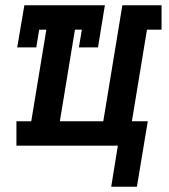

<svg xmlns="http://www.w3.org/2000/svg" viewBox="-20 -550 640 725"><path d="M400 155 425 0H42V-92H98L155 -438H128L117 -371H45L72 -530H376L350 -371H278L289 -438H263L206 -92H370L442 -530H590V-438H535L478 -92H538L497 155Z"/></svg>

Font: Iosevka Slab SmBdExObl
Style: Regular
Weight: 600
Width: 7
Italic angle: -9°
Monospace: yes
Designer: Belleve Invis
Foundry: Belleve Invis
Version: Version 11.1.0; ttfautohint (v1.8.3)